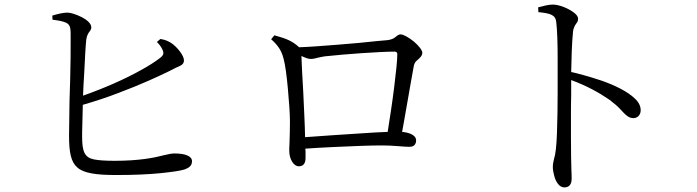

<svg xmlns="http://www.w3.org/2000/svg" viewBox="-20 -778 3040 837"><path d="M664 -595 679 -608C715 -603 740 -585 764 -554C776 -538 782 -525 782 -514C782 -504 776 -496 765 -491C753 -486 737 -478 718 -468C671 -445 593 -409 497 -373C448 -354 396 -337 341 -321C340 -291 340 -264 339 -239C338 -214 338 -195 338 -182C338 -117 349 -91 390 -83C410 -79 440 -77 480 -77C585 -77 652 -90 693 -101C713 -106 729 -109 740 -109C787 -109 817 -98 817 -75C817 -55 803 -46 784 -39C763 -33 728 -28 679 -23C629 -18 565 -15 487 -15C398 -15 345 -23 317 -48C289 -72 281 -115 281 -186C281 -215 282 -271 283 -336C284 -368 285 -401 286 -435C288 -502 288 -564 288 -607C288 -650 290 -670 266 -680C254 -685 235 -689 209 -692L208 -710C231 -717 254 -723 275 -723C288 -723 313 -715 337 -703C360 -691 378 -675 378 -659C378 -653 376 -648 373 -644C366 -635 359 -626 356 -605C353 -577 350 -521 347 -457C345 -425 343 -393 342 -361C433 -393 522 -432 592 -471C627 -490 655 -508 676 -524C693 -537 696 -545 688 -562C683 -574 673 -586 664 -595Z M1310 -180C1382 -185 1475 -192 1560 -197C1603 -200 1639 -202 1670 -203C1679 -260 1690 -330 1698 -395C1706 -459 1712 -514 1712 -542C1712 -549 1708 -553 1700 -553C1668 -553 1612 -550 1553 -546C1494 -542 1441 -537 1413 -534C1396 -533 1381 -530 1368 -527C1355 -523 1343 -521 1334 -521C1323 -521 1309 -527 1294 -534C1295 -503 1298 -444 1302 -376C1305 -308 1309 -236 1310 -180ZM1284 -572C1324 -573 1386 -578 1451 -583C1516 -588 1580 -594 1624 -599C1646 -601 1661 -602 1669 -603C1693 -606 1703 -615 1712 -623C1716 -626 1721 -628 1727 -628C1739 -628 1763 -614 1784 -597C1804 -580 1821 -560 1821 -548C1821 -533 1808 -524 1796 -513C1790 -508 1786 -500 1784 -491C1779 -462 1766 -393 1753 -316C1746 -277 1740 -240 1733 -203C1769 -200 1794 -186 1794 -167C1794 -150 1786 -138 1765 -138C1754 -138 1737 -139 1714 -141C1691 -143 1667 -144 1644 -144C1592 -144 1516 -141 1433 -137C1392 -135 1351 -133 1311 -130C1312 -123 1312 -117 1312 -111C1312 -104 1312 -97 1312 -90C1312 -65 1302 -53 1282 -53C1263 -53 1241 -80 1241 -121C1241 -128 1241 -138 1242 -153C1243 -181 1244 -218 1244 -246C1244 -283 1240 -337 1235 -391C1230 -445 1224 -494 1216 -523C1207 -559 1190 -582 1162 -607L1176 -624C1219 -612 1251 -603 1284 -572Z M2327 -725 2326 -746C2353 -753 2371 -758 2390 -758C2418 -758 2457 -742 2482 -723C2494 -714 2500 -705 2500 -697C2500 -690 2499 -685 2496 -681C2490 -672 2481 -663 2478 -640C2473 -592 2471 -519 2470 -464C2495 -459 2547 -445 2604 -426C2660 -406 2715 -380 2748 -348C2765 -332 2773 -315 2773 -297C2773 -280 2762 -263 2741 -263C2720 -263 2706 -278 2684 -302C2673 -314 2657 -328 2637 -343C2592 -374 2538 -404 2470 -429C2470 -412 2470 -389 2470 -362C2469 -335 2469 -305 2469 -273C2469 -241 2469 -209 2469 -178C2469 -114 2470 -65 2471 -35C2472 -20 2472 -8 2472 1C2472 26 2461 39 2440 39C2419 39 2403 16 2396 -12C2392 -26 2390 -39 2390 -50C2390 -61 2392 -73 2395 -84C2402 -106 2406 -142 2408 -198C2410 -253 2411 -316 2411 -372C2411 -400 2411 -423 2411 -442C2411 -469 2411 -497 2411 -528C2411 -589 2409 -648 2405 -681C2402 -713 2380 -720 2327 -725Z"/></svg>

Font: CJK Symbols
Style: Regular
Weight: 400
Designer: Ryoko NISHIZUKA 西塚涼子 (kana & ideographs); Frank Grießhammer (serif-style Latin); Paul D. Hunt (sans serif–style Latin); 
Foundry: Unicode
Version: Version 2.000;hotconv 1.1.0;makeotfexe 2.6.0